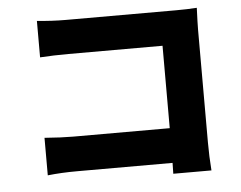

<svg xmlns="http://www.w3.org/2000/svg" viewBox="-53 -788 1105 882"><g transform="rotate(-5 500.0 -347.0)"><path d="M711 30 712 -20H273Q199 -20 136 -13V-186Q214 -180 268 -180H713V-560H280Q210 -560 148 -556V-724Q218 -717 280 -717H790Q840 -717 885 -720Q882 -648 882 -619V-100Q882 -35 887 30Z"/></g></svg>

Font: KaiGen Gothic KR Heavy
Style: Heavy
Weight: 900
Designer: Ryoko NISHIZUKA  (kana & ideographs); Paul D. Hunt (Latin, Greek & Cyrillic); Wenlong ZHANG  (bopomofo); Sandoll Communi
Foundry: Adobe Systems Incorporated
Version: Version 1.002 March 28, 2018